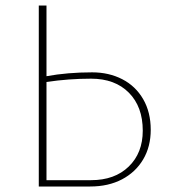

<svg xmlns="http://www.w3.org/2000/svg" viewBox="-20 -678 626 698"><path d="M528 -206Q528 -145 500.5 -98.5Q473 -52 423.5 -26Q374 0 308 0H121V-658H149V-401Q226 -415 315 -415Q376 -415 424.5 -390Q473 -365 500.5 -317.5Q528 -270 528 -206ZM499 -203Q499 -290 448.5 -341Q398 -392 311 -392Q230 -392 149 -380V-23H311Q397 -23 448 -72.5Q499 -122 499 -203Z"/></svg>

Font: Ysabeau SC Extralight
Style: Regular
Weight: 200
Designer: Christian Thalmann (Catharsis Fonts)
Version: Version 0.003